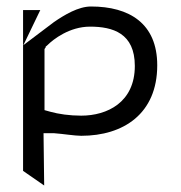

<svg xmlns="http://www.w3.org/2000/svg" viewBox="-20 -382 557 591"><path d="M114 28H145H146C174 30 210 36 230 36C360 36 464 -32 464 -181C464 -310 378 -362 260 -362C221 -362 178 -336 146 -314L52 -243L104 -351H51V144L116 189ZM121 -237C122 -239 116 -235 125 -242L126 -243C144 -261 194 -300 257 -300C327 -300 395 -280 395 -179C395 -67 310 -26 230 -26C194 -26 160 -31 135 -38L117 -43V-231Z"/></svg>

Font: Charger Static
Style: 2
Weight: 1000
Designer: Jasper
Foundry: KineticPlasma Fonts/Cannot Into Space Fonts
Version: Version 1.1